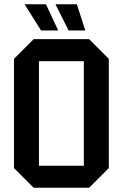

<svg xmlns="http://www.w3.org/2000/svg" viewBox="-20 -886 580 907"><path d="M46 -92V-608L139 -701H401L494 -608V-92L401 1H139ZM164 -597V-103H376V-597ZM343 -866 383 -742H304L242 -866ZM197 -866 255 -742H174L96 -866Z"/></svg>

Font: Tektur SemiCondensed Medium
Style: Regular
Weight: 500
Width: 4
Designer: Adam Jagosz
Foundry: Adam Jagosz
Version: Version 1.005;gftools[0.9.30]